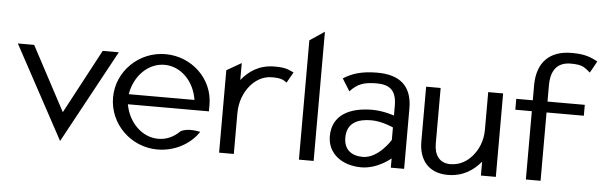

<svg xmlns="http://www.w3.org/2000/svg" viewBox="-45 -790 3003 949"><g transform="rotate(5 1457.0 -316.0)"><path d="M26 -451 276 11 527 -451H447L277 -132L107 -451Z M518 -226C518 -95 627 11 758 11C844 11 920 -31 962 -94C962 -94 900 -110 864 -88C835 -59 799 -42 758 -42C678 -42 610 -109 594 -199H996V-232C996 -360 889 -462 758 -462C627 -462 518 -357 518 -226ZM594 -249C609 -341 677 -409 758 -409C839 -409 906 -341 920 -249Z M1064 0H1137V-201C1137 -260 1157 -306 1184 -339C1208 -368 1244 -394 1292 -394C1337 -394 1348 -387 1366 -374L1396 -427C1368 -439 1358 -448 1300 -448C1222 -448 1172 -410 1137 -367V-451L1064 -409Z M1460 0H1533V-641L1460 -592Z M1602 -129C1602 -44 1673 11 1770 11C1851 11 1916 -46 1916 -46V0H1982V-299C1982 -410 1922 -462 1809 -462C1729 -462 1682 -445 1641 -419L1679 -358C1715 -398 1750 -409 1809 -409C1878 -409 1909 -381 1909 -305V-258C1909 -258 1857 -277 1800 -277C1691 -277 1602 -236 1602 -129ZM1679 -129C1679 -204 1736 -225 1800 -225C1854 -225 1909 -199 1909 -199V-137C1909 -137 1851 -41 1773 -41C1718 -41 1679 -68 1679 -129Z M2055 -142C2055 -51 2104 11 2199 11C2277 11 2328 -27 2363 -69V0H2437V-414H2363V-227C2363 -171 2342 -126 2315 -95C2291 -67 2255 -43 2207 -43C2152 -43 2127 -83 2127 -138V-414H2055Z M2504 -339H2586V0H2659V-339H2844V-393H2659V-473C2659 -548 2690 -590 2758 -590C2818 -590 2826 -577 2855 -554L2887 -612C2854 -629 2827 -643 2758 -643C2648 -643 2588 -582 2586 -472V-393H2504Z"/></g></svg>

Font: Charger Sport
Style: Df
Weight: 400
Designer: Jasper
Foundry: Cannot Into Space Fonts
Version: Version 1.1